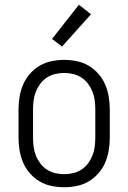

<svg xmlns="http://www.w3.org/2000/svg" viewBox="-20 -780 540 808"><path d="M250 8Q223 8 196.5 2.5Q170 -3 147 -16.5Q124 -30 106 -50.5Q88 -71 77.5 -95.5Q67 -120 62.5 -146.5Q58 -173 58 -200V-320Q58 -347 62.5 -373.5Q67 -400 77.5 -424.5Q88 -449 106 -469.5Q124 -490 147 -503.5Q170 -517 196.5 -522.5Q223 -528 250 -528Q277 -528 303.5 -522.5Q330 -517 353 -503.5Q376 -490 394 -469.5Q412 -449 422.5 -424.5Q433 -400 437.5 -373.5Q442 -347 442 -320V-200Q442 -173 437.5 -146.5Q433 -120 422.5 -95.5Q412 -71 394 -50.5Q376 -30 353 -16.5Q330 -3 303.5 2.5Q277 8 250 8ZM250 -47Q269 -47 288 -51.5Q307 -56 323 -66.5Q339 -77 350.5 -92.5Q362 -108 369 -125.5Q376 -143 378.5 -162Q381 -181 381 -200V-320Q381 -339 378.5 -358Q376 -377 369 -394.5Q362 -412 350.5 -427.5Q339 -443 323 -453.5Q307 -464 288 -468.5Q269 -473 250 -473Q231 -473 212 -468.5Q193 -464 177 -453.5Q161 -443 149.5 -427.5Q138 -412 131 -394.5Q124 -377 121.5 -358Q119 -339 119 -320V-200Q119 -181 121.5 -162Q124 -143 131 -125.5Q138 -108 149.5 -92.5Q161 -77 177 -66.5Q193 -56 212 -51.5Q231 -47 250 -47ZM241 -584 199 -616 312 -760 363 -720Z"/></svg>

Font: Iosevka Curly Light
Style: Regular
Weight: 300
Monospace: yes
Designer: Belleve Invis
Foundry: Belleve Invis
Version: Version 22.1.2; ttfautohint (v1.8.4)